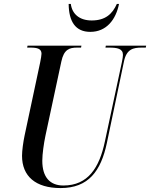

<svg xmlns="http://www.w3.org/2000/svg" viewBox="-20 -946 763 976"><path d="M439 -784C521 -784 569 -846 585 -926H574C551 -875 516 -842 446 -842C382 -842 346 -877 340 -926H329C330 -837 363 -784 439 -784ZM288 10C430 10 493 -77 523 -218L610 -633C623 -697 658 -704 700 -704H721L723 -714H518L516 -704H534C576 -704 605 -699 605 -667C605 -660 603 -646 600 -632L513 -226C485 -94 428 -3 302 -3C235 -3 195 -44 195 -129C195 -163 203 -218 211 -256L292 -634C305 -695 333 -704 372 -704H392L394 -714H120L118 -704H135C170 -704 191 -698 191 -673C191 -664 188 -649 184 -628L105 -257C98 -224 92 -180 92 -154C92 -50 161 10 288 10Z"/></svg>

Font: Noto Serif Display Condensed Medium
Style: Italic
Weight: 500
Width: 3
Italic angle: -12°
Designer: Monotype Design Team
Foundry: Monotype Imaging Inc.
Version: Version 2.009